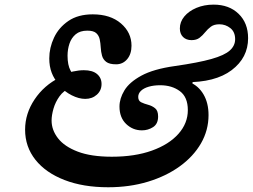

<svg xmlns="http://www.w3.org/2000/svg" viewBox="-20 -799 1092 830"><path d="M447.5 10.5Q339.5 10.5 258.8 -20.8Q178 -52 133.2 -108.2Q88.5 -164.5 88.5 -238.5Q88.5 -308 129.5 -369.2Q170.5 -430.5 238 -464L234 -435.5Q214 -457 203.5 -484.5Q193 -512 193 -546.5Q193 -592.5 213.5 -636.2Q234 -680 275.8 -708.5Q317.5 -737 381 -737Q457 -737 502.8 -697.8Q548.5 -658.5 548.5 -601.5Q548.5 -565.5 529.8 -543.2Q511 -521 482 -521Q453 -521 439.2 -531.5Q425.5 -542 421 -558.5Q416.5 -575 415.5 -593.8Q414.5 -612.5 411 -629Q407.5 -645.5 395.8 -656Q384 -666.5 357.5 -666.5Q326 -666.5 307.2 -650.8Q288.5 -635 280.2 -610.2Q272 -585.5 272 -558Q272 -517.5 285 -493.8Q298 -470 310.5 -462L250.5 -472Q268.5 -484 294.8 -489.8Q321 -495.5 342.5 -495.5Q380 -495.5 399.5 -479Q419 -462.5 419 -436Q419 -408 398.8 -389.8Q378.5 -371.5 348.5 -371.5Q321 -371.5 290.2 -387Q259.5 -402.5 238.5 -427L284.5 -419Q255.5 -408 237.5 -383Q219.5 -358 211.2 -329.2Q203 -300.5 203 -278Q203 -237 230.8 -201.2Q258.5 -165.5 316.2 -143.5Q374 -121.5 463.5 -121.5Q563 -121.5 636.8 -148Q710.5 -174.5 751.2 -220.2Q792 -266 792 -323Q792 -379.5 757.5 -405Q723 -430.5 672.5 -430.5Q644.5 -430.5 623 -424.2Q601.5 -418 589.5 -406.5Q577.5 -395 577.5 -380Q577.5 -363 590.5 -356.8Q603.5 -350.5 620.5 -346Q637.5 -341.5 650.5 -331Q663.5 -320.5 663.5 -295.5Q663.5 -263.5 641.8 -249.5Q620 -235.5 593.5 -235.5Q554 -235.5 525.2 -263.2Q496.5 -291 496.5 -338.5Q496.5 -373 517.8 -408.2Q539 -443.5 591.2 -472Q643.5 -500.5 736 -513.5Q837.5 -528 894 -544Q950.5 -560 973.5 -580.8Q996.5 -601.5 996.5 -629.5Q996.5 -661 975.8 -677.5Q955 -694 928.5 -694Q905.5 -694 891.8 -683.8Q878 -673.5 867 -659.8Q856 -646 842.8 -635.8Q829.5 -625.5 808 -625.5Q785 -625.5 771.2 -639.2Q757.5 -653 757.5 -676Q757.5 -704.5 776.8 -727.8Q796 -751 829.2 -765Q862.5 -779 903.5 -779Q970.5 -779 1011.5 -739.2Q1052.5 -699.5 1052.5 -634Q1052.5 -549.5 981.5 -495.8Q910.5 -442 779 -443.5L814 -452.5L811 -433L801.5 -443Q838.5 -427.5 860 -390.5Q881.5 -353.5 881.5 -301.5Q881.5 -236 848.8 -179.2Q816 -122.5 757.2 -80Q698.5 -37.5 619.5 -13.5Q540.5 10.5 447.5 10.5Z"/></svg>

Font: Libre Caslon Condensed
Style: Italic
Weight: 400
Italic angle: -22.583°
Designer: Pablo Impallari, Rodrigo Fuenzalida, Katja Schimmel, Ertekin Erdin
Foundry: Pablo Impallari, Rodrigo Fuenzalida
Version: Version 2.000;gftools[0.9.33]